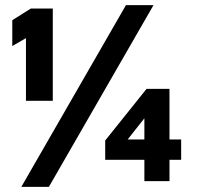

<svg xmlns="http://www.w3.org/2000/svg" viewBox="-20 -705 775 747"><path d="M81 -312.9V-597.3L96.1 -565.4L27.8 -525.9V-626.4L100.1 -671.9H185.4V-312.9ZM63 22 470 -685H577.2L170.2 22ZM541.7 -0.3V-83.4H389.3V-158.4L550.2 -359.3H639.4V-162.5H684.8V-83.4H639.4V-0.3ZM476.8 -162.5H541.7V-274.9L568.6 -278.8Z"/></svg>

Font: Maven Pro
Style: Regular
Weight: 400
Designer: Joe Prince
Foundry: Joe Prince
Version: Version 2.103